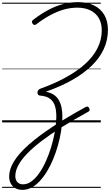

<svg xmlns="http://www.w3.org/2000/svg" viewBox="-20 -1150 1034 1804"><path d="M191 634Q153 634 125 618.5Q97 603 81.5 574.5Q66 546 66 508Q66 440 111.5 366Q157 292 247.5 211.5Q338 131 472.5 42Q607 -47 786 -145Q796 -150 804 -148Q812 -146 818 -134Q824 -122 821.5 -113.5Q819 -105 809 -100Q672 -25 562.5 43.5Q453 112 370.5 175Q288 238 233.5 295Q179 352 151.5 404Q124 456 124 504Q124 541 143.5 561.5Q163 582 197 582Q237 582 275 554.5Q313 527 347 479Q381 431 409.5 368.5Q438 306 459.5 236Q481 166 494 95Q507 24 509 -42Q510 -82 505.5 -114Q501 -146 490 -171Q479 -196 461 -213Q443 -230 416.5 -240Q390 -250 355 -252Q344 -253 338 -261Q332 -269 332 -280.5Q332 -292 339 -302Q346 -312 360 -317Q493 -365 599.5 -423.5Q706 -482 781 -550Q856 -618 896 -697Q936 -776 936 -865Q936 -933 908 -980.5Q880 -1028 828.5 -1053Q777 -1078 707 -1078Q642 -1078 579 -1060Q516 -1042 452 -1007.5Q388 -973 321 -922Q310 -914 302 -915.5Q294 -917 286 -928Q279 -939 280.5 -948.5Q282 -958 293 -965Q368 -1022 436.5 -1058Q505 -1094 573.5 -1112Q642 -1130 714 -1130Q799 -1130 862 -1099.5Q925 -1069 959.5 -1011Q994 -953 994 -869Q994 -773 954.5 -688Q915 -603 839.5 -530.5Q764 -458 656.5 -397.5Q549 -337 413 -289L414 -287Q454 -280 483.5 -261Q513 -242 531.5 -211Q550 -180 558.5 -138Q567 -96 566 -44Q564 18 553.5 84.5Q543 151 524 217.5Q505 284 479.5 345.5Q454 407 422.5 459Q391 511 354 551Q317 591 276 612.5Q235 634 191 634ZM0 605H927V615H0ZM0 -20H927V0H0ZM0 -505H927V-500H0ZM0 -1125H927V-1115H0Z"/></svg>

Font: Playwrite CU Guides
Style: Regular
Weight: 400
Designer: Veronika Burian, José Scaglione
Foundry: TypeTogether
Version: Version 1.003